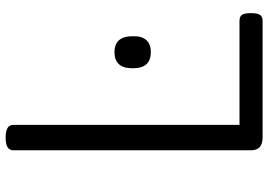

<svg xmlns="http://www.w3.org/2000/svg" viewBox="-152 -778 930 665"><g transform="rotate(-90 312.5 -445.0)"><path d="M169 0Q125 0 125 -40V-863Q125 -877 136 -883.5Q147 -890 169 -890Q191 -890 202 -883.5Q213 -877 213 -863V-80H573Q588 -80 594 -71.5Q600 -63 600 -40Q600 -18 594 -9Q588 0 573 0ZM465 -387Q437 -387 423 -402.5Q409 -418 409 -450Q409 -482 423 -497.5Q437 -513 465 -513Q492 -513 506 -497.5Q520 -482 520 -450Q521 -418 506.5 -402.5Q492 -387 465 -387Z"/></g></svg>

Font: Playwrite IT Moderna
Style: Regular
Weight: 400
Designer: Veronika Burian, José Scaglione
Foundry: TypeTogether
Version: Version 1.002